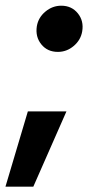

<svg xmlns="http://www.w3.org/2000/svg" viewBox="-64 -519 331 690"><path d="M-44.4 151.9 36.1 -118.7H174.8L55.7 151.9ZM144 -332.5Q106.4 -332.5 84.5 -359.6Q62.5 -386.7 68.4 -424.8Q73.7 -456.1 99.1 -477.3Q124.5 -498.5 156.2 -498.5Q193.4 -498.5 215.6 -471.2Q237.8 -443.8 231.4 -406.2Q226.1 -375 200.9 -353.8Q175.8 -332.5 144 -332.5Z"/></svg>

Font: Inter Display
Style: Bold Italic
Weight: 700
Italic angle: -9.39999°
Designer: Rasmus Andersson
Foundry: rsms
Version: Version 4.000;git-a52131595